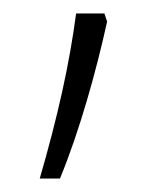

<svg xmlns="http://www.w3.org/2000/svg" viewBox="-20 -136 240 285"><path d="M135 -116H93C83 -41 66 36 39 129H69C98 59 123 -31 139 -104Z"/></svg>

Font: Noto Sans Arabic ExtLt
Style: Regular
Weight: 200
Designer: Monotype Design Team, Nadine Chahine, Nizar Qandah and Khaled Hosny
Foundry: Monotype Imaging Inc.
Version: Version 2.012